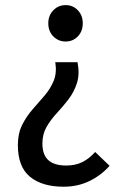

<svg xmlns="http://www.w3.org/2000/svg" viewBox="-20 -520 474 734"><path d="M276.4 -282.2Q285.2 -235.8 273.9 -201.7Q262.7 -167.5 241.7 -140.1Q220.7 -112.8 197.5 -87.9Q174.3 -63 158.2 -35.2Q142.1 -7.3 142.1 28.3Q142.1 71.8 164.8 92.3Q187.5 112.8 233.4 112.8Q268.6 112.8 294.9 99.6Q321.3 86.4 343.8 61L398.9 113.8Q366.7 150.4 322 172.1Q277.3 193.8 223.1 193.8Q141.1 193.8 94.7 155.8Q48.3 117.7 48.3 34.7Q48.3 -9.8 64.7 -42.5Q81.1 -75.2 104.5 -101.8Q127.9 -128.4 150.1 -154.3Q172.4 -180.2 185.1 -210.7Q197.8 -241.2 191.4 -282.2ZM231 -500.5Q258.8 -500.5 277.6 -480.7Q296.4 -460.9 296.4 -431.2Q296.4 -400.4 277.6 -380.9Q258.8 -361.3 231 -361.3Q203.1 -361.3 183.8 -380.9Q164.6 -400.4 164.6 -431.2Q164.6 -460.9 183.8 -480.7Q203.1 -500.5 231 -500.5Z"/></svg>

Font: Varta Light SemiBold
Style: Regular
Weight: 600
Version: Version 1.004